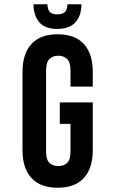

<svg xmlns="http://www.w3.org/2000/svg" viewBox="-20 -868 533 896"><path d="M259 -390H413V-168Q413 -83 371.5 -37.5Q330 8 249 8Q168 8 126.5 -37.5Q85 -83 85 -168V-532Q85 -617 126.5 -662.5Q168 -708 249 -708Q330 -708 371.5 -662.5Q413 -617 413 -532V-464H309V-539Q309 -577 293.5 -592.5Q278 -608 252 -608Q226 -608 210.5 -592.5Q195 -577 195 -539V-161Q195 -123 210.5 -108Q226 -93 252 -93Q278 -93 293.5 -108Q309 -123 309 -161V-290H259ZM360 -848Q360 -795 332 -764Q304 -733 247 -733Q190 -733 163.5 -764Q137 -795 136 -848H201Q203 -819 214.5 -810Q226 -801 247 -801Q269 -801 281 -810Q293 -819 295 -848Z"/></svg>

Font: Bebas Neue Bold
Style: Regular
Weight: 700
Designer: Ryoichi Tsunekawa & LGV (GE)
Foundry: Free Software Foundation, Inc.
Version: Version 1.003 August 13, 2016